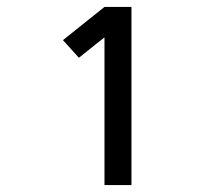

<svg xmlns="http://www.w3.org/2000/svg" viewBox="-20 -858 640 555"><path d="M282 -323V-750L208 -691L162 -742L282 -838H360V-323Z"/></svg>

Font: Iosevka Aile
Style: Regular
Weight: 400
Designer: Belleve Invis
Foundry: Belleve Invis
Version: Version 28.0.1; ttfautohint (v1.8.4)